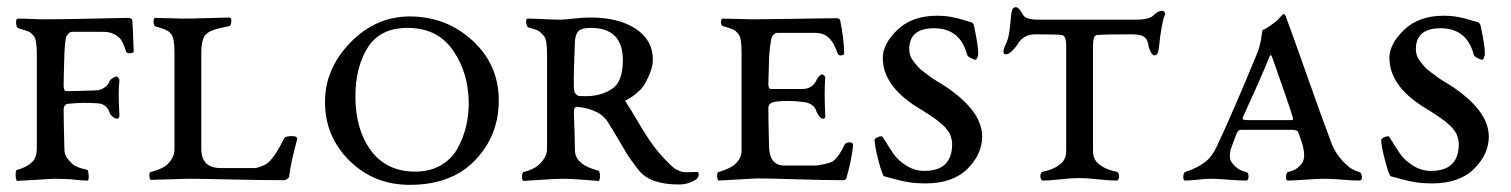

<svg xmlns="http://www.w3.org/2000/svg" viewBox="-20 -502 4226 537"><path d="M224 3Q209 3 188.5 0.5Q168 -2 130 -2L28 4Q26 4 24.5 -3.5Q23 -11 24 -19Q25 -27 28 -27Q55 -34 70 -49Q83 -60 83 -89V-350Q83 -392 74 -402Q71 -405 69 -407Q67 -409 64.5 -411Q62 -413 60.5 -413.5Q59 -414 55 -415.5Q51 -417 49 -417.5Q47 -418 41 -420Q35 -422 31 -423Q26 -425 25 -437.5Q24 -450 31 -450Q46 -450 65 -449Q84 -448 97 -448Q138 -448 194 -449Q250 -450 290.5 -451Q331 -452 337 -452Q349 -452 350 -445Q351 -441 354 -359Q354 -353 343 -353Q333 -353 332 -360Q324 -385 316 -394Q298 -413 269 -413H181Q176 -413 170.5 -407Q165 -401 164 -395Q161 -377 160 -350Q158 -282 158 -263Q158 -247 165 -247Q181 -247 210 -248Q239 -249 245 -249Q264 -249 276 -260Q283 -266 287 -276Q288 -279 295 -283.5Q302 -288 305 -288Q308 -288 311 -284.5Q314 -281 314 -277Q310 -245 314 -182Q314 -170 308 -170Q301 -170 294.5 -176Q288 -182 287 -186Q279 -211 254 -213Q213 -216 174 -212Q158 -212 158 -195Q158 -167 160 -89Q160 -81 161 -75.5Q162 -70 164.5 -65.5Q167 -61 168 -59.5Q169 -58 173.5 -53Q178 -48 179 -47Q190 -34 224 -27Q227 -26 228 -11.5Q229 3 224 3Z M621 -429Q613 -427 601 -424.5Q589 -422 582.5 -420Q576 -418 568.5 -414.5Q561 -411 556 -406Q543 -393 543 -353V-86Q543 -32 597 -32H693Q698 -32 711.5 -37Q725 -42 733 -50Q753 -70 774 -114Q779 -123 802 -121Q806 -121 809 -118.5Q812 -116 811 -112Q793 -46 789 -10Q789 -6 784 -2Q779 2 774 2Q718 2 628.5 0Q539 -2 508 -2L402 1Q400 1 398.5 -4.5Q397 -10 398 -15.5Q399 -21 402 -21Q436 -30 448 -42Q468 -62 468 -84V-354Q468 -396 459 -406Q456 -409 454 -411.5Q452 -414 449 -415.5Q446 -417 444.5 -418Q443 -419 439 -420.5Q435 -422 433 -422.5Q431 -423 425 -425Q419 -427 415 -428Q410 -429 409.5 -440.5Q409 -452 415 -452Q429 -452 452.5 -451Q476 -450 491 -450Q517 -450 564.5 -451.5Q612 -453 621 -453Q628 -453 627 -441.5Q626 -430 621 -429Z M1120 -424Q1043 -424 1008.5 -369Q974 -314 974 -232Q974 -140 1017.5 -81Q1061 -22 1142 -22Q1183 -22 1213.5 -40Q1244 -58 1260 -87.5Q1276 -117 1283.5 -148.5Q1291 -180 1291 -212Q1291 -297 1247.5 -360.5Q1204 -424 1120 -424ZM889 -217Q889 -310 960 -383Q1031 -456 1126 -456Q1228 -456 1301.5 -388.5Q1375 -321 1375 -221Q1375 -123 1309 -54Q1243 15 1126 15Q1026 15 957.5 -52.5Q889 -120 889 -217Z M1585 -258Q1585 -245 1590 -239.5Q1595 -234 1599.5 -233.5Q1604 -233 1618 -233Q1661 -233 1691 -253Q1722 -272 1722 -334Q1722 -424 1632 -424Q1606 -424 1597.5 -414.5Q1589 -405 1588 -386Q1584 -294 1585 -258ZM1585 -189Q1586 -166 1587 -129.5Q1588 -93 1588 -81Q1589 -41 1653 -25Q1658 -23 1658 -9.5Q1658 4 1653 4Q1649 4 1614 1Q1579 -2 1557 -2Q1532 -2 1491.5 1Q1451 4 1445 4Q1440 4 1440 -8Q1440 -20 1445 -21Q1474 -28 1490 -44Q1510 -64 1510 -85V-352Q1510 -392 1501 -402Q1491 -413 1484.5 -416.5Q1478 -420 1458 -425Q1455 -426 1453 -432Q1451 -438 1451.5 -444Q1452 -450 1457 -450Q1471 -450 1500 -448.5Q1529 -447 1548 -447Q1559 -447 1584.5 -450Q1610 -453 1632 -453Q1710 -453 1758 -421.5Q1806 -390 1806 -335Q1806 -314 1793.5 -287Q1781 -260 1771 -251Q1751 -231 1731 -222Q1727 -221 1731 -216Q1743 -198 1765.5 -159.5Q1788 -121 1807.5 -94.5Q1827 -68 1855 -41Q1865 -31 1874.5 -26.5Q1884 -22 1889.5 -21Q1895 -20 1909 -20.5Q1923 -21 1930 -21Q1933 -21 1934 -17Q1935 -13 1933 -8Q1931 -3 1928 -1Q1906 14 1879 14Q1800 14 1768 -24Q1756 -39 1746 -53Q1736 -67 1730 -77.5Q1724 -88 1708.5 -114Q1693 -140 1680 -161Q1668 -179 1650 -188Q1624 -201 1595 -203Q1590 -204 1587.5 -200Q1585 -196 1585 -189Z M2232 -216Q2184 -223 2146 -217Q2129 -214 2129 -200Q2129 -168 2131 -90Q2133 -39 2174 -39H2262Q2267 -39 2285.5 -43Q2304 -47 2310 -51Q2328 -66 2342 -97Q2346 -104 2357 -104Q2366 -104 2366 -96Q2362 -56 2349 -10Q2347 2 2340 2Q2289 2 2208.5 -0.5Q2128 -3 2097 -3L1990 3Q1988 3 1986.5 -3Q1985 -9 1986 -15Q1987 -21 1990 -21Q2021 -30 2035 -42Q2054 -59 2054 -79V-357Q2054 -398 2045 -407Q2042 -410 2040 -412.5Q2038 -415 2035.5 -416.5Q2033 -418 2031.5 -419Q2030 -420 2026 -421.5Q2022 -423 2020 -423.5Q2018 -424 2012 -426Q2006 -428 2002 -429Q1997 -430 1996.5 -440Q1996 -450 2002 -450Q2016 -450 2041.5 -449Q2067 -448 2083 -448Q2121 -448 2177.5 -449Q2234 -450 2272 -450.5Q2310 -451 2318 -451Q2329 -451 2330 -445Q2341 -388 2341 -353Q2341 -347 2330 -347Q2325 -347 2322 -354Q2313 -381 2302 -392Q2287 -410 2260 -410H2154Q2148 -410 2143 -404.5Q2138 -399 2137 -392Q2132 -364 2131 -339Q2129 -273 2129 -268Q2129 -253 2136 -253H2223Q2242 -253 2253 -263Q2262 -272 2265 -281Q2274 -294 2279 -294Q2282 -294 2285.5 -290.5Q2289 -287 2288 -283Q2285 -243 2288 -182Q2290 -170 2282 -170Q2273 -170 2264 -189Q2258 -211 2232 -216Z M2565 -24Q2643 -24 2643 -99Q2643 -106 2641.5 -112Q2640 -118 2638.5 -123Q2637 -128 2632.5 -134Q2628 -140 2625 -144Q2622 -148 2615 -154Q2608 -160 2604.5 -163Q2601 -166 2591.5 -172.5Q2582 -179 2577.5 -182Q2573 -185 2561 -192.5Q2549 -200 2544 -203Q2449 -263 2449 -340Q2449 -379 2490 -418.5Q2531 -458 2601 -458Q2622 -458 2641 -454.5Q2660 -451 2674 -446.5Q2688 -442 2692 -441Q2703 -440 2705 -426Q2716 -373 2716 -352Q2716 -347 2713.5 -341Q2711 -335 2708 -335Q2704 -335 2694.5 -340Q2685 -345 2684 -352Q2664 -423 2592 -423Q2523 -423 2523 -364Q2523 -355 2526 -346.5Q2529 -338 2536 -329Q2543 -320 2548 -314.5Q2553 -309 2565 -300Q2577 -291 2581.5 -287.5Q2586 -284 2600.5 -275Q2615 -266 2617 -265Q2727 -194 2727 -120Q2727 -71 2686 -30Q2645 11 2568 11Q2544 11 2524 8Q2504 5 2484.5 -0.5Q2465 -6 2460 -7Q2455 -8 2453 -9Q2451 -10 2450 -12L2449 -15Q2443 -28 2435 -60Q2427 -92 2426 -110Q2426 -114 2433 -117.5Q2440 -121 2446 -121Q2448 -121 2457 -106Q2466 -91 2478.5 -72.5Q2491 -54 2514.5 -39Q2538 -24 2565 -24Z M3146 -406Q3072 -406 3048 -404Q3037 -403 3037 -374V-81Q3037 -58 3050 -46Q3070 -28 3102 -22Q3107 -21 3109 -14.5Q3111 -8 3109 -2.5Q3107 3 3102 3Q3083 3 3050.5 -0.5Q3018 -4 2997 -4Q2977 -4 2946 -0.5Q2915 3 2897 3Q2893 3 2891 -2.5Q2889 -8 2890.5 -14.5Q2892 -21 2897 -22Q2929 -28 2949 -46Q2962 -58 2962 -81V-374Q2962 -402 2950 -404Q2938 -406 2876 -406Q2842 -406 2826 -378Q2822 -371 2811.5 -360.5Q2801 -350 2794 -350Q2780 -350 2792 -376Q2798 -388 2801 -402Q2804 -416 2806 -439Q2808 -462 2809 -467Q2811 -482 2822 -482Q2829 -482 2841 -461Q2848 -447 2885 -447H3156Q3196 -447 3207 -460Q3219 -472 3231 -472Q3234 -472 3237 -468Q3240 -464 3238 -460Q3229 -442 3221 -366Q3220 -361 3219 -357Q3218 -353 3215.5 -350Q3213 -347 3209 -347Q3200 -348 3193 -370Q3193 -371 3192 -376Q3191 -381 3190.5 -383Q3190 -385 3188 -389Q3186 -393 3184.5 -394.5Q3183 -396 3179.5 -399Q3176 -402 3171.5 -403Q3167 -404 3160.5 -405Q3154 -406 3146 -406Z M3528 -337Q3507 -285 3457 -176Q3454 -170 3457 -168Q3460 -166 3470 -166H3587Q3595 -166 3596 -167Q3597 -168 3595 -176Q3589 -198 3540 -337Q3537 -345 3535.5 -347Q3534 -349 3532.5 -347Q3531 -345 3528 -337ZM3295 3Q3289 3 3289.5 -8Q3290 -19 3295 -21Q3331 -33 3352 -50Q3370 -64 3383 -92Q3428 -187 3499 -360Q3503 -373 3506 -386Q3507 -391 3508 -399Q3509 -407 3510 -412L3511 -418Q3517 -419 3534 -431Q3551 -443 3556 -449Q3568 -463 3570 -463Q3574 -463 3577 -454Q3597 -400 3636.5 -288Q3676 -176 3702 -107Q3713 -75 3737 -50Q3759 -26 3782 -21Q3788 -19 3789 -8Q3790 3 3782 3Q3763 3 3734 0.5Q3705 -2 3686 -2Q3665 -2 3631.5 0.5Q3598 3 3582 3Q3578 3 3577 -3Q3576 -9 3578 -15Q3580 -21 3583 -21Q3609 -26 3623 -48Q3631 -62 3625 -89Q3623 -100 3611 -132Q3609 -139 3592 -139H3450Q3443 -139 3438 -127Q3423 -87 3422 -84Q3417 -61 3423 -51Q3438 -27 3465 -21Q3472 -20 3472 -8.5Q3472 3 3465 3Q3445 3 3415 0.5Q3385 -2 3366 -2Q3352 -2 3330 0.5Q3308 3 3295 3Z M3982 -24Q4060 -24 4060 -99Q4060 -106 4058.5 -112Q4057 -118 4055.5 -123Q4054 -128 4049.5 -134Q4045 -140 4042 -144Q4039 -148 4032 -154Q4025 -160 4021.5 -163Q4018 -166 4008.5 -172.5Q3999 -179 3994.5 -182Q3990 -185 3978 -192.5Q3966 -200 3961 -203Q3866 -263 3866 -340Q3866 -379 3907 -418.5Q3948 -458 4018 -458Q4039 -458 4058 -454.5Q4077 -451 4091 -446.5Q4105 -442 4109 -441Q4120 -440 4122 -426Q4133 -373 4133 -352Q4133 -347 4130.5 -341Q4128 -335 4125 -335Q4121 -335 4111.5 -340Q4102 -345 4101 -352Q4081 -423 4009 -423Q3940 -423 3940 -364Q3940 -355 3943 -346.5Q3946 -338 3953 -329Q3960 -320 3965 -314.5Q3970 -309 3982 -300Q3994 -291 3998.5 -287.5Q4003 -284 4017.5 -275Q4032 -266 4034 -265Q4144 -194 4144 -120Q4144 -71 4103 -30Q4062 11 3985 11Q3961 11 3941 8Q3921 5 3901.5 -0.5Q3882 -6 3877 -7Q3872 -8 3870 -9Q3868 -10 3867 -12L3866 -15Q3860 -28 3852 -60Q3844 -92 3843 -110Q3843 -114 3850 -117.5Q3857 -121 3863 -121Q3865 -121 3874 -106Q3883 -91 3895.5 -72.5Q3908 -54 3931.5 -39Q3955 -24 3982 -24Z"/></svg>

Font: EB Garamond
Style: SC
Weight: 400
Version: Version 000.010